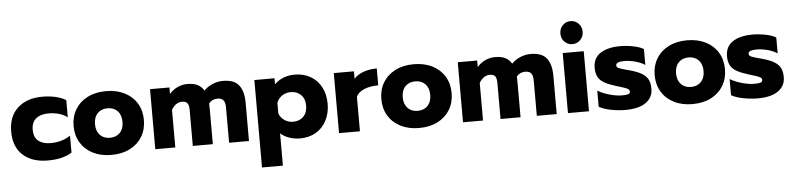

<svg xmlns="http://www.w3.org/2000/svg" viewBox="-51 -1019 6319 1529"><g transform="rotate(-5 3108.5 -254.5)"><path d="M25 -239Q25 -361 98.5 -428Q172 -495 297 -495Q353 -495 402 -483.5Q451 -472 484 -451V-314Q426 -358 331 -358Q270 -358 233.5 -328.5Q197 -299 197 -239Q197 -178 233 -149.5Q269 -121 330 -121Q422 -121 489 -167V-31Q417 15 296 15Q171 15 98 -51Q25 -117 25 -239Z M524 -240Q524 -315 558.5 -372.5Q593 -430 656.5 -462.5Q720 -495 805 -495Q890 -495 953.5 -462.5Q1017 -430 1051.5 -372.5Q1086 -315 1086 -240Q1086 -165 1051.5 -107.5Q1017 -50 953.5 -17.5Q890 15 805 15Q720 15 656.5 -17.5Q593 -50 558.5 -107.5Q524 -165 524 -240ZM915 -240Q915 -295 885 -326.5Q855 -358 805 -358Q755 -358 725 -326.5Q695 -295 695 -240Q695 -185 725 -153.5Q755 -122 805 -122Q855 -122 885 -153.5Q915 -185 915 -240Z M1156 -480H1311V-428Q1339 -460 1376 -477.5Q1413 -495 1455 -495Q1506 -495 1537 -479Q1568 -463 1587 -431Q1616 -461 1656.5 -478Q1697 -495 1739 -495Q1829 -495 1867 -446.5Q1905 -398 1905 -307V0H1746V-282Q1746 -322 1731.5 -340Q1717 -358 1684 -358Q1641 -358 1615 -326Q1616 -309 1616 -274V0H1456V-289Q1456 -326 1443.5 -342Q1431 -358 1400 -358Q1351 -358 1316 -301V0H1156Z M1990 -480H2151V-432Q2215 -495 2313 -495Q2384 -495 2439 -463.5Q2494 -432 2524.5 -374.5Q2555 -317 2555 -241Q2555 -166 2524.5 -107.5Q2494 -49 2439.5 -17Q2385 15 2313 15Q2267 15 2226 0.5Q2185 -14 2157 -39V219H1990ZM2383 -241Q2383 -296 2351.5 -327.5Q2320 -359 2269 -359Q2231 -359 2200.5 -338.5Q2170 -318 2157 -283V-198Q2170 -163 2200.5 -142.5Q2231 -122 2269 -122Q2320 -122 2351.5 -154Q2383 -186 2383 -241Z M2625 -480H2786V-420Q2813 -452 2861.5 -469.5Q2910 -487 2969 -487V-352Q2906 -352 2858 -333Q2810 -314 2792 -276V0H2625Z M2984 -240Q2984 -315 3018.5 -372.5Q3053 -430 3116.5 -462.5Q3180 -495 3265 -495Q3350 -495 3413.5 -462.5Q3477 -430 3511.5 -372.5Q3546 -315 3546 -240Q3546 -165 3511.5 -107.5Q3477 -50 3413.5 -17.5Q3350 15 3265 15Q3180 15 3116.5 -17.5Q3053 -50 3018.5 -107.5Q2984 -165 2984 -240ZM3375 -240Q3375 -295 3345 -326.5Q3315 -358 3265 -358Q3215 -358 3185 -326.5Q3155 -295 3155 -240Q3155 -185 3185 -153.5Q3215 -122 3265 -122Q3315 -122 3345 -153.5Q3375 -185 3375 -240Z M3616 -480H3771V-428Q3799 -460 3836 -477.5Q3873 -495 3915 -495Q3966 -495 3997 -479Q4028 -463 4047 -431Q4076 -461 4116.5 -478Q4157 -495 4199 -495Q4289 -495 4327 -446.5Q4365 -398 4365 -307V0H4206V-282Q4206 -322 4191.5 -340Q4177 -358 4144 -358Q4101 -358 4075 -326Q4076 -309 4076 -274V0H3916V-289Q3916 -326 3903.5 -342Q3891 -358 3860 -358Q3811 -358 3776 -301V0H3616Z M4450 -636Q4450 -675 4475.5 -701.5Q4501 -728 4539 -728Q4576 -728 4602 -701.5Q4628 -675 4628 -636Q4628 -597 4602 -570.5Q4576 -544 4539 -544Q4501 -544 4475.5 -570Q4450 -596 4450 -636ZM4455 -480H4623V0H4455Z M4703 -29V-158Q4742 -134 4797 -118.5Q4852 -103 4897 -103Q4931 -103 4946 -108Q4961 -113 4961 -128Q4961 -140 4951 -147.5Q4941 -155 4915 -163.5Q4889 -172 4855 -182Q4797 -200 4763.5 -219Q4730 -238 4714 -267Q4698 -296 4698 -340Q4698 -418 4756.5 -456.5Q4815 -495 4916 -495Q4966 -495 5020.5 -484Q5075 -473 5102 -455V-328Q5074 -348 5027 -361Q4980 -374 4939 -374Q4907 -374 4889 -367.5Q4871 -361 4871 -345Q4871 -330 4889 -322Q4907 -314 4953 -302Q4984 -294 4979 -295Q5040 -278 5073 -257Q5106 -236 5120 -207.5Q5134 -179 5134 -135Q5134 -66 5077.5 -25.5Q5021 15 4913 15Q4858 15 4798.5 3.5Q4739 -8 4703 -29Z M5169 -240Q5169 -315 5203.5 -372.5Q5238 -430 5301.5 -462.5Q5365 -495 5450 -495Q5535 -495 5598.5 -462.5Q5662 -430 5696.5 -372.5Q5731 -315 5731 -240Q5731 -165 5696.5 -107.5Q5662 -50 5598.5 -17.5Q5535 15 5450 15Q5365 15 5301.5 -17.5Q5238 -50 5203.5 -107.5Q5169 -165 5169 -240ZM5560 -240Q5560 -295 5530 -326.5Q5500 -358 5450 -358Q5400 -358 5370 -326.5Q5340 -295 5340 -240Q5340 -185 5370 -153.5Q5400 -122 5450 -122Q5500 -122 5530 -153.5Q5560 -185 5560 -240Z M5761 -29V-158Q5800 -134 5855 -118.5Q5910 -103 5955 -103Q5989 -103 6004 -108Q6019 -113 6019 -128Q6019 -140 6009 -147.5Q5999 -155 5973 -163.5Q5947 -172 5913 -182Q5855 -200 5821.5 -219Q5788 -238 5772 -267Q5756 -296 5756 -340Q5756 -418 5814.5 -456.5Q5873 -495 5974 -495Q6024 -495 6078.5 -484Q6133 -473 6160 -455V-328Q6132 -348 6085 -361Q6038 -374 5997 -374Q5965 -374 5947 -367.5Q5929 -361 5929 -345Q5929 -330 5947 -322Q5965 -314 6011 -302Q6042 -294 6037 -295Q6098 -278 6131 -257Q6164 -236 6178 -207.5Q6192 -179 6192 -135Q6192 -66 6135.5 -25.5Q6079 15 5971 15Q5916 15 5856.5 3.5Q5797 -8 5761 -29Z"/></g></svg>

Font: Readiness
Style: Bold
Weight: 700
Designer: Katatrad Team
Foundry: CadsonDemak
Version: Version 1.00;January 16, 2020;FontCreator 12.0.0.2550 64-bit